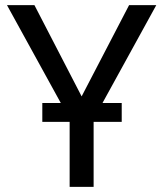

<svg xmlns="http://www.w3.org/2000/svg" viewBox="-20 -731 641 751"><path d="M456.1 -254.4H346.2V0H252.4V-254.4H145.5V-328.1H217.8L7.3 -710.9H114.7L299.3 -354L484.9 -710.9H591.3L380.9 -328.1H456.1Z"/></svg>

Font: Noboto
Style: Regular
Weight: 400
Designer: Google
Version: Version 2.001101; 2014